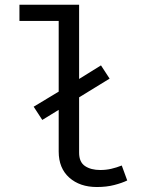

<svg xmlns="http://www.w3.org/2000/svg" viewBox="-20 -758 640 790"><path d="M221.5 -381 395.5 -489 431 -434.5 305.5 -357.5 154 -264.5 118.5 -319ZM305.5 -738.5V-130Q305.5 -91 329.8 -74.8Q354 -58.5 392.5 -58.5Q416.5 -58.5 438 -63.5Q459.5 -68.5 481 -77L503.5 -15.5Q482 -5 450.2 3.2Q418.5 11.5 378.5 11.5Q308.5 11.5 265 -27.2Q221.5 -66 221.5 -134.5V-672H60V-738.5Z"/></svg>

Font: Fast_Mono
Style: Regular
Weight: 400
Monospace: yes
Designer: Carrois Corporate, Edenspiekermann AG, Nikita Prokopov
Foundry: Carrois Corporate, Edenspiekermann AG, Nikita Prokopov
Version: Version 5.002